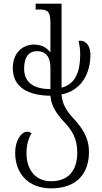

<svg xmlns="http://www.w3.org/2000/svg" viewBox="-20 -780 560 1051"><path d="M475 -480C475 -529 450 -557 421 -557C417 -557 414 -557 410 -556C416 -531 419 -507 419 -482C419 -391 395 -320 317 -300V-760H175V-728H195C241 -728 256 -717 256 -654V-493C236 -520 206 -536 166 -536C111 -536 50 -498 50 -407C50 -302 135 -257 256 -256C260 -194 298 -148 336 -107C374 -66 403 -21 403 55C403 154 354 212 260 212C169 212 125 143 125 59C125 13 136 -24 153 -51C145 -56 137 -59 129 -59C96 -59 63 -11 63 56C63 170 135 251 260 251C402 251 467 168 467 52C467 -33 423 -87 381 -133C348 -169 320 -207 317 -263C432 -286 475 -386 475 -480ZM112 -405C112 -470 140 -500 182 -500C227 -500 256 -473 256 -409V-292C170 -293 112 -324 112 -405Z"/></svg>

Font: Noto Serif Georgian SemiCondensed Light
Style: Regular
Weight: 300
Width: 4
Designer: Monotype Design Team, Akaki Razmadze
Foundry: Google LLC
Version: Version 2.003